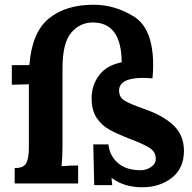

<svg xmlns="http://www.w3.org/2000/svg" viewBox="-20 -775 811 811"><path d="M627 -498Q627 -473 624 -444Q598 -446 585 -446Q484 -446 483 -393Q483 -365 504.5 -351Q526 -337 586 -316Q668 -288 712.5 -246Q757 -204 757 -138Q757 -64 706 -24Q655 16 580 16Q505 16 452 -23H451L454 7H378L374 -165H438Q443 -117 478 -86.5Q513 -56 574 -56Q598 -56 618 -69.5Q638 -83 638 -105Q638 -132 614.5 -148.5Q591 -165 527 -189Q473 -210 441 -228Q409 -246 388 -277.5Q367 -309 367 -360Q367 -415 398.5 -457Q430 -499 494 -512Q493 -680 372 -680Q317 -680 280.5 -636.5Q244 -593 244 -487V-163Q244 -113 240 -73Q272 -76 310 -76V0H42V-65Q80 -65 91 -86Q102 -107 102 -154V-419L30 -417V-500H104Q115 -639 186.5 -697Q258 -755 375 -755Q466 -755 546.5 -704.5Q627 -654 627 -498Z"/></svg>

Font: Sumana
Style: Bold
Weight: 700
Designer: Cyreal, Alexei Vanyashin (Devanagari), Olga Karpushina (Latin)
Foundry: Cyreal
Version: Version 1.015;PS 001.015;hotconv 1.0.70;makeotf.lib2.5.58329